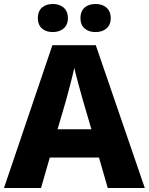

<svg xmlns="http://www.w3.org/2000/svg" viewBox="-20 -1010 747 964"><path d="M170 -919C170 -871 203 -849 245 -849C286 -849 321 -871 321 -919C321 -968 286 -990 245 -990C203 -990 170 -968 170 -919ZM384 -919C384 -871 417 -849 460 -849C501 -849 536 -871 536 -919C536 -968 501 -990 460 -990C417 -990 384 -968 384 -919ZM521 -66H707L461 -783H243L0 -66H186L230 -219H477ZM397 -504 439 -361H269L311 -504C320 -538 344 -625 353 -669C363 -625 387 -539 397 -504Z"/></svg>

Font: Noto Sans Malayalam UI ExtraBold
Style: Regular
Weight: 800
Designer: Jelle Bosma - Monotype Design Team
Foundry: Monotype Imaging Inc.
Version: Version 2.104